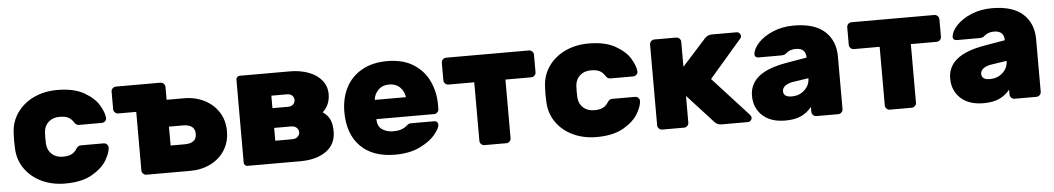

<svg xmlns="http://www.w3.org/2000/svg" viewBox="-34 -812 6062 1104"><g transform="rotate(-5 2997.0 -260.0)"><path d="M36 0ZM308 -145Q339 -145 357 -154Q375 -163 387 -181Q393 -191 399.5 -196Q406 -201 416 -201H547Q558 -201 566 -193.5Q574 -186 574 -176Q574 -147 549 -103.5Q524 -60 464.5 -25Q405 10 308 10Q233 10 172.5 -18.5Q112 -47 75.5 -99Q39 -151 37 -220L36 -260L37 -300Q39 -369 75.5 -421Q112 -473 172.5 -501.5Q233 -530 308 -530Q404 -530 463 -496Q522 -462 547 -419Q572 -376 574 -346Q575 -335 566.5 -327Q558 -319 547 -319H416Q406 -319 399.5 -324Q393 -329 387 -339Q375 -357 357 -366Q339 -375 308 -375Q269 -375 244.5 -353Q220 -331 217 -295Q216 -285 216 -260Q216 -235 217 -225Q220 -189 244.5 -167Q269 -145 308 -145Z M777 0Q766 0 758 -8Q750 -16 750 -27V-365H646Q635 -365 627 -373Q619 -381 619 -392V-493Q619 -504 627 -512Q635 -520 646 -520H903Q914 -520 922 -512Q930 -504 930 -493V-419H1030Q1095 -419 1147.5 -392.5Q1200 -366 1230 -318.5Q1260 -271 1260 -209Q1260 -147 1230 -99.5Q1200 -52 1147.5 -26Q1095 0 1030 0ZM1012 -155Q1044 -155 1062 -168Q1080 -181 1080 -209Q1080 -237 1062 -250.5Q1044 -264 1012 -264H930V-155Z M1340 -20V-500Q1340 -508 1346 -514Q1352 -520 1360 -520H1651Q1710 -520 1758 -502Q1806 -484 1833.5 -450Q1861 -416 1861 -371Q1861 -308 1818 -269Q1847 -249 1859 -222Q1871 -195 1871 -154Q1871 -80 1814.5 -40Q1758 0 1666 0H1360Q1352 0 1346 -6Q1340 -12 1340 -20ZM1532 -390V-318H1621Q1642 -318 1652.5 -329Q1663 -340 1663 -354Q1663 -368 1652.5 -379Q1642 -390 1621 -390ZM1629 -130Q1650 -130 1661.5 -141Q1673 -152 1673 -167Q1673 -182 1661.5 -193Q1650 -204 1629 -204H1532V-130Z M1942 0ZM2212 -125Q2240 -125 2258 -131Q2276 -137 2289 -148Q2300 -157 2305 -159.5Q2310 -162 2322 -162H2452Q2462 -162 2468 -156Q2474 -150 2474 -140Q2474 -120 2444 -83.5Q2414 -47 2355 -18.5Q2296 10 2212 10Q2083 10 2012.5 -61.5Q1942 -133 1942 -260Q1942 -339 1973.5 -400Q2005 -461 2066 -495.5Q2127 -530 2212 -530Q2305 -530 2365.5 -490.5Q2426 -451 2454 -388.5Q2482 -326 2482 -258V-230Q2482 -219 2474 -211Q2466 -203 2455 -203H2122Q2122 -161 2149 -143Q2176 -125 2212 -125ZM2302 -314Q2298 -348 2274.5 -371.5Q2251 -395 2212 -395Q2173 -395 2149.5 -371.5Q2126 -348 2122 -314Z M3057 -493V-392Q3057 -381 3049 -373Q3041 -365 3030 -365H2881V-27Q2881 -16 2873 -8Q2865 0 2854 0H2728Q2717 0 2709 -8Q2701 -16 2701 -27V-365H2552Q2541 -365 2533 -373Q2525 -381 2525 -392V-493Q2525 -504 2533 -512Q2541 -520 2552 -520H3030Q3041 -520 3049 -512Q3057 -504 3057 -493Z M3103 0ZM3375 -145Q3406 -145 3424 -154Q3442 -163 3454 -181Q3460 -191 3466.5 -196Q3473 -201 3483 -201H3614Q3625 -201 3633 -193.5Q3641 -186 3641 -176Q3641 -147 3616 -103.5Q3591 -60 3531.5 -25Q3472 10 3375 10Q3300 10 3239.5 -18.5Q3179 -47 3142.5 -99Q3106 -151 3104 -220L3103 -260L3104 -300Q3106 -369 3142.5 -421Q3179 -473 3239.5 -501.5Q3300 -530 3375 -530Q3471 -530 3530 -496Q3589 -462 3614 -419Q3639 -376 3641 -346Q3642 -335 3633.5 -327Q3625 -319 3614 -319H3483Q3473 -319 3466.5 -324Q3460 -329 3454 -339Q3442 -357 3424 -366Q3406 -375 3375 -375Q3336 -375 3311.5 -353Q3287 -331 3284 -295Q3283 -285 3283 -260Q3283 -235 3284 -225Q3287 -189 3311.5 -167Q3336 -145 3375 -145Z M4046 -503Q4063 -520 4085 -520H4228Q4238 -520 4245 -513Q4252 -506 4252 -496Q4252 -491 4250 -487Q4248 -483 4241 -476L4059 -265L4262 -43Q4272 -32 4272 -24Q4272 -14 4265 -7Q4258 0 4248 0H4098Q4072 0 4057 -17L3907 -181V-27Q3907 -16 3899 -8Q3891 0 3880 0H3754Q3743 0 3735 -8Q3727 -16 3727 -27V-493Q3727 -504 3735 -512Q3743 -520 3754 -520H3880Q3891 -520 3899 -512Q3907 -504 3907 -493V-349Z M4285 0ZM4617 -340Q4617 -395 4559 -395Q4526 -395 4505 -377Q4497 -369 4489 -367Q4481 -365 4469 -365H4342Q4332 -365 4325.5 -371Q4319 -377 4320 -387Q4323 -418 4354.5 -451.5Q4386 -485 4440 -507.5Q4494 -530 4559 -530Q4678 -530 4737.5 -476Q4797 -422 4797 -330V-27Q4797 -16 4789 -8Q4781 0 4770 0H4644Q4633 0 4625 -8Q4617 -16 4617 -27V-55Q4591 -23 4555 -6.5Q4519 10 4464 10Q4380 10 4332.5 -34Q4285 -78 4285 -148Q4285 -215 4337 -258Q4389 -301 4500 -320ZM4525 -207Q4497 -202 4481 -189.5Q4465 -177 4465 -159Q4465 -125 4513 -125Q4557 -125 4587 -153Q4617 -181 4617 -221Z M5397 -493V-392Q5397 -381 5389 -373Q5381 -365 5370 -365H5221V-27Q5221 -16 5213 -8Q5205 0 5194 0H5068Q5057 0 5049 -8Q5041 -16 5041 -27V-365H4892Q4881 -365 4873 -373Q4865 -381 4865 -392V-493Q4865 -504 4873 -512Q4881 -520 4892 -520H5370Q5381 -520 5389 -512Q5397 -504 5397 -493Z M5429 0ZM5761 -340Q5761 -395 5703 -395Q5670 -395 5649 -377Q5641 -369 5633 -367Q5625 -365 5613 -365H5486Q5476 -365 5469.5 -371Q5463 -377 5464 -387Q5467 -418 5498.5 -451.5Q5530 -485 5584 -507.5Q5638 -530 5703 -530Q5822 -530 5881.5 -476Q5941 -422 5941 -330V-27Q5941 -16 5933 -8Q5925 0 5914 0H5788Q5777 0 5769 -8Q5761 -16 5761 -27V-55Q5735 -23 5699 -6.5Q5663 10 5608 10Q5524 10 5476.5 -34Q5429 -78 5429 -148Q5429 -215 5481 -258Q5533 -301 5644 -320ZM5669 -207Q5641 -202 5625 -189.5Q5609 -177 5609 -159Q5609 -125 5657 -125Q5701 -125 5731 -153Q5761 -181 5761 -221Z"/></g></svg>

Font: Hezaedrus
Style: Bold
Weight: 700
Designer: Hubert & Fischer
Foundry: Hubert & Fischer
Version: Version 1.10;September 3, 2019;FontCreator 11.5.0.2425 64-bi